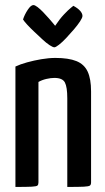

<svg xmlns="http://www.w3.org/2000/svg" viewBox="-20 -739 416 759"><path d="M41 0V-476Q60 -485 87 -492.5Q114 -500 143.5 -505Q173 -510 199 -510Q251 -510 282 -497.5Q313 -485 326.5 -456Q340 -427 340 -378V-18Q340 -9 335.5 -5.5Q331 -2 311.5 -1Q292 0 246 0V-350Q246 -395 236.5 -413Q227 -431 195 -431Q181 -431 163.5 -427Q146 -423 132 -415V-18Q132 -9 128 -5.5Q124 -2 105 -1Q86 0 41 0ZM195 -552Q189 -552 176 -560.5Q163 -569 147.5 -583.5Q132 -598 116 -613Q100 -628 88 -641Q76 -654 71 -662Q77 -681 89.5 -700Q102 -719 112 -719Q118 -719 128.5 -711Q139 -703 151 -690.5Q163 -678 174 -665.5Q185 -653 191.5 -645Q198 -637 198 -637Q216 -664 232.5 -681.5Q249 -699 259.5 -707.5Q270 -716 270 -716Q287 -707 296.5 -696.5Q306 -686 306 -676Q306 -669 296.5 -654.5Q287 -640 272 -622.5Q257 -605 241.5 -588.5Q226 -572 213 -562Q200 -552 195 -552Z"/></svg>

Font: Yanone Kaffeesatz Medium
Style: Regular
Weight: 500
Designer: Yanone (Cyrillic: Daniel Pouzeot, Huerta Tipografica, and Cyreal)
Foundry: Yanone
Version: Version 2.003